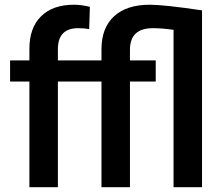

<svg xmlns="http://www.w3.org/2000/svg" viewBox="-20 -780 932 800"><path d="M102.5 0V-440.4H22V-528.3H102.5V-576.7Q102.5 -664.6 151.4 -712.4Q200.2 -760.3 288.1 -760.3Q319.3 -760.3 354.5 -751.5L351.6 -658.7Q332 -662.6 306.2 -662.6Q221.2 -662.6 221.2 -575.2V-528.3H402.8V-575.7Q403.3 -665 455.8 -712.6Q508.3 -760.3 604 -760.3Q663.6 -760.3 821.8 -736.8V0H703.1V-655.8Q653.3 -662.6 617.2 -662.6Q521.5 -662.6 521.5 -572.8V-528.3H628.9V-440.4H521.5V0H402.8V-440.4H221.2V0Z"/></svg>

Font: Roboto Medium
Style: Regular
Weight: 500
Designer: Google
Version: Version 2.134; 2016; ttfautohint (v1.6)